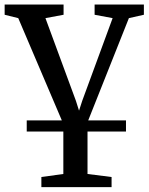

<svg xmlns="http://www.w3.org/2000/svg" viewBox="-23 -566 639 826"><path d="M384 -502.5V-546.5H596V-502.5L531.5 -488L356.5 -48H519V0H353.5V182.5L457 195.5V239H155V195.5L249.5 182.5V0H92V-48H243L55.5 -488L-3 -502.5V-546.5H250.5V-502.5L172.5 -488L303.5 -132.5L317 -90L331 -133L461.5 -488Z"/></svg>

Font: Merriweather 12pt
Style: Regular
Weight: 400
Designer: Eben Sorkin
Foundry: Eben Sorkin
Version: Version 2.100